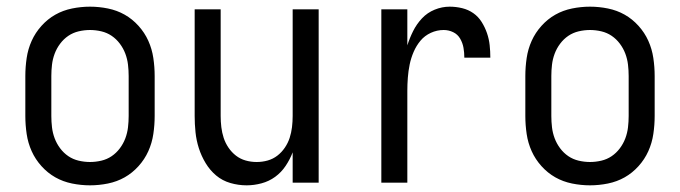

<svg xmlns="http://www.w3.org/2000/svg" viewBox="-20 -548 2040 576"><path d="M250 8Q223 8 196 2.5Q169 -3 146 -16Q123 -29 104.5 -49.5Q86 -70 75 -94.5Q64 -119 60 -146Q56 -173 56 -200V-320Q56 -347 60 -374Q64 -401 75 -425.5Q86 -450 104.5 -470.5Q123 -491 146 -504Q169 -517 196 -522.5Q223 -528 250 -528Q277 -528 304 -522.5Q331 -517 354 -504Q377 -491 395.5 -470.5Q414 -450 425 -425.5Q436 -401 440 -374Q444 -347 444 -320V-200Q444 -173 440 -146Q436 -119 425 -94.5Q414 -70 395.5 -49.5Q377 -29 354 -16Q331 -3 304 2.5Q277 8 250 8ZM250 -62Q267 -62 284 -66Q301 -70 315 -79.5Q329 -89 339.5 -103Q350 -117 356 -133Q362 -149 364 -166Q366 -183 366 -200V-320Q366 -337 364 -354Q362 -371 356 -387Q350 -403 339.5 -417Q329 -431 315 -440.5Q301 -450 284 -454Q267 -458 250 -458Q233 -458 216 -454Q199 -450 185 -440.5Q171 -431 160.5 -417Q150 -403 144 -387Q138 -371 136 -354Q134 -337 134 -320V-200Q134 -183 136 -166Q138 -149 144 -133Q150 -117 160.5 -103Q171 -89 185 -79.5Q199 -70 216 -66Q233 -62 250 -62Z M720 8Q695 8 671 1Q647 -6 628.5 -21.5Q610 -37 597 -58.5Q584 -80 576.5 -103.5Q569 -127 566.5 -151.5Q564 -176 564 -200V-520H642V-200Q642 -183 644 -166.5Q646 -150 651 -134.5Q656 -119 665.5 -105Q675 -91 688 -81Q701 -71 717 -66.5Q733 -62 750 -62Q767 -62 783 -66.5Q799 -71 812 -81Q825 -91 834.5 -105Q844 -119 849 -134.5Q854 -150 856 -166.5Q858 -183 858 -200V-520H936V0H858V-91Q850 -70 837 -50.5Q824 -31 805.5 -17.5Q787 -4 764.5 2Q742 8 720 8Z M1124 0V-520H1202V-412Q1209 -434 1219.5 -455Q1230 -476 1246 -493Q1262 -510 1284 -519Q1306 -528 1329 -528Q1348 -528 1366.5 -523.5Q1385 -519 1400 -508.5Q1415 -498 1425 -482Q1435 -466 1441 -448.5Q1447 -431 1449 -412.5Q1451 -394 1451 -375H1373Q1373 -390 1370.5 -404.5Q1368 -419 1360.5 -432Q1353 -445 1339.5 -451.5Q1326 -458 1311 -458Q1291 -458 1272.5 -449.5Q1254 -441 1241.5 -426Q1229 -411 1221 -392.5Q1213 -374 1209 -354.5Q1205 -335 1203.5 -315Q1202 -295 1202 -276V0Z M1750 8Q1723 8 1696 2.5Q1669 -3 1646 -16Q1623 -29 1604.5 -49.5Q1586 -70 1575 -94.5Q1564 -119 1560 -146Q1556 -173 1556 -200V-320Q1556 -347 1560 -374Q1564 -401 1575 -425.5Q1586 -450 1604.5 -470.5Q1623 -491 1646 -504Q1669 -517 1696 -522.5Q1723 -528 1750 -528Q1777 -528 1804 -522.5Q1831 -517 1854 -504Q1877 -491 1895.5 -470.5Q1914 -450 1925 -425.5Q1936 -401 1940 -374Q1944 -347 1944 -320V-200Q1944 -173 1940 -146Q1936 -119 1925 -94.5Q1914 -70 1895.5 -49.5Q1877 -29 1854 -16Q1831 -3 1804 2.5Q1777 8 1750 8ZM1750 -62Q1767 -62 1784 -66Q1801 -70 1815 -79.5Q1829 -89 1839.5 -103Q1850 -117 1856 -133Q1862 -149 1864 -166Q1866 -183 1866 -200V-320Q1866 -337 1864 -354Q1862 -371 1856 -387Q1850 -403 1839.5 -417Q1829 -431 1815 -440.5Q1801 -450 1784 -454Q1767 -458 1750 -458Q1733 -458 1716 -454Q1699 -450 1685 -440.5Q1671 -431 1660.5 -417Q1650 -403 1644 -387Q1638 -371 1636 -354Q1634 -337 1634 -320V-200Q1634 -183 1636 -166Q1638 -149 1644 -133Q1650 -117 1660.5 -103Q1671 -89 1685 -79.5Q1699 -70 1716 -66Q1733 -62 1750 -62Z"/></svg>

Font: Iosevka Term
Style: Regular
Weight: 400
Monospace: yes
Designer: Belleve Invis
Foundry: Belleve Invis
Version: Version 30.0.1